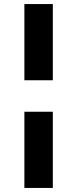

<svg xmlns="http://www.w3.org/2000/svg" viewBox="-20 -755 380 945"><path d="M100 -735H240V-360H100ZM100 -205H240V170H100Z"/></svg>

Font: Maitree
Style: Bold
Weight: 700
Designer: CadsonDemak Team
Foundry: CadsonDemak
Version: Version 1.002